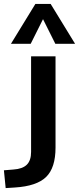

<svg xmlns="http://www.w3.org/2000/svg" viewBox="-94 -777 404 982"><path d="M190 -22Q190 81 142 128Q94 175 -18 182L-65 185L-74 94L-25 90Q21 87 43 65.5Q65 44 65 0V-489H190ZM63 -553H-38L87 -757H165L290 -553H189L126 -679Z"/></svg>

Font: wassup Sans
Style: Bold
Weight: 700
Version: Version 2.001